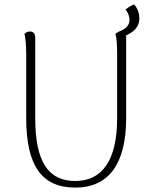

<svg xmlns="http://www.w3.org/2000/svg" viewBox="-20 -840 686 872"><path d="M613 -757C613 -776 606 -802 589 -820C575 -815 559 -804 550 -797C565 -778 568 -761 568 -750C568 -725 553 -708 516 -695V-694C511 -692 507 -689 504 -686C510 -667 512 -634 512 -594V-304C512 -116 447 -18 322 -18C198 -18 140 -107 140 -304V-669C140 -687 131 -697 116 -697C104 -697 96 -691 91 -686C96 -667 99 -634 99 -594V-304C99 -87 170 12 322 12C474 12 553 -96 553 -304V-669C553 -673 553 -676 552 -679C591 -696 613 -720 613 -757Z"/></svg>

Font: Arima Koshi ExtraLight
Style: Regular
Weight: 275
Designer: Joana Correia and Natanael Gama
Foundry: NDISCOVER
Version: Version 1.019;PS 001.019;hotconv 1.0.88;makeotf.lib2.5.64775